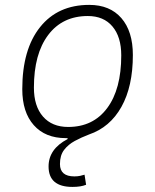

<svg xmlns="http://www.w3.org/2000/svg" viewBox="-20 -547 626 774"><path d="M272 206.5Q175.8 206.5 175.8 124Q175.8 53.7 252.4 13.7V9.8Q249 9.8 245.1 9.8Q162.6 9.8 116.2 -42.5Q69.8 -94.7 69.8 -187.5Q69.8 -347.7 141.4 -437.5Q212.9 -527.3 339.8 -527.3Q422.9 -527.3 469.2 -474.1Q515.6 -420.9 515.6 -325.2Q515.6 -198.7 469.5 -116.2Q423.3 -33.7 338.9 -4.9Q308.1 6.8 281.5 21.2Q254.9 35.6 238.3 57.4Q221.7 79.1 221.7 114.3Q221.7 164.1 279.8 164.1Q292.5 164.1 303 161.9Q313.5 159.7 320.8 157.2L327.1 197.8Q306.2 206.5 272 206.5ZM254.9 -35.2Q355.5 -35.2 412.1 -111.3Q468.8 -187.5 468.8 -323.7Q468.8 -398.4 433.3 -440.4Q397.9 -482.4 334 -482.4Q231.9 -482.4 174.3 -406Q116.7 -329.6 116.7 -193.8Q116.7 -119.1 153.3 -77.1Q189.9 -35.2 254.9 -35.2Z"/></svg>

Font: Cascadia Mono PL ExtraLight
Style: Italic
Weight: 200
Italic angle: -10°
Monospace: yes
Designer: Aaron Bell
Foundry: Saja Typeworks
Version: Version 2404.023; ttfautohint (v1.8.4)